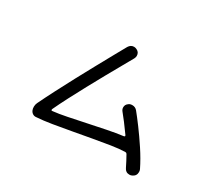

<svg xmlns="http://www.w3.org/2000/svg" viewBox="-127 -942 1254 1132"><g transform="rotate(30 500.0 -375.5)"><path d="M887 -102Q891 -94 891 -84Q891 -57 866 -46Q859 -42 849 -42Q823 -42 812 -66Q803 -85 793 -103.5Q783 -122 773 -140Q769 -146 762 -146Q722 -145 668 -136.5Q614 -128 552.5 -117Q491 -106 428 -94.5Q365 -83 307 -73.5Q249 -64 202 -61Q190 -60 180 -66.5Q170 -73 165 -85Q161 -94 161 -108Q161 -122 167 -135Q192 -187 224 -249Q256 -311 290.5 -375.5Q325 -440 358 -500Q391 -560 418 -609Q445 -658 462 -688Q475 -709 497 -709Q506 -709 516 -704Q537 -694 537 -670Q537 -661 532 -651Q516 -622 490 -576.5Q464 -531 433.5 -476Q403 -421 371.5 -363Q340 -305 311.5 -250Q283 -195 262 -150Q261 -148 261 -146Q261 -138 269 -140Q308 -144 362.5 -155Q417 -166 478.5 -179Q540 -192 599.5 -204Q659 -216 707 -222Q718 -224 712 -233Q687 -268 665.5 -296.5Q644 -325 628 -344Q619 -355 619 -368Q619 -387 635 -398Q644 -406 660 -406Q680 -406 693 -391Q716 -363 751 -316Q786 -269 823 -213Q860 -157 887 -102Z"/></g></svg>

Font: Kiwi Maru
Style: Regular
Weight: 400
Designer: Hiroki-Chan
Version: Version 1.100